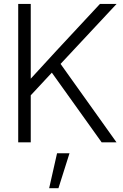

<svg xmlns="http://www.w3.org/2000/svg" viewBox="-20 -748 645 1009"><path d="M75.7 0H141.6V-247.1L252.4 -366.2L514.2 0H592.3L298.3 -412.1L592.8 -727.5H505.4L276.9 -481.9L141.6 -334.5V-727.5H75.7ZM238.3 241.2H287.1L345.2 57.6H279.8Z"/></svg>

Font: Raveo Display Display Light
Style: Regular
Weight: 300
Designer: Jakub Foglar, Rasmus Andersson (Inter)
Foundry: Jakubfoglar.com
Version: Version 1.100;Glyphs 3.2.3 (3260)